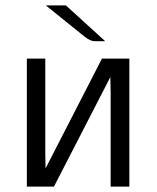

<svg xmlns="http://www.w3.org/2000/svg" viewBox="-20 -688 579 708"><path d="M149 -668H223L368 -536H329Q314 -536 293 -552ZM79 0V-472H147V-124Q147 -114 147.5 -95Q148 -76 148 -67L356 -472H457V0H388V-348Q388 -358 387.5 -376Q387 -394 387 -404L179 0Z"/></svg>

Font: Coval
Style: ExtraLight
Weight: 250
Foundry: Context Ltd
Version: Version 001.000